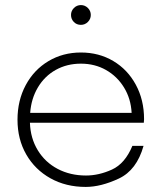

<svg xmlns="http://www.w3.org/2000/svg" viewBox="-20 -733 637 757"><path d="M547 -249H98Q100 -188 129 -140.5Q158 -93 207.5 -67Q257 -41 319 -41Q370 -41 421.5 -64.5Q473 -88 502 -158H546Q519 -62 448.5 -29Q378 4 318 4Q240 4 179 -30Q118 -64 83.5 -124Q49 -184 49 -261Q49 -337 81.5 -397.5Q114 -458 171 -492Q228 -526 299 -526Q370 -526 426.5 -492.5Q483 -459 515.5 -399Q548 -339 548 -263ZM299 -482Q244 -482 200 -457.5Q156 -433 129.5 -388.5Q103 -344 99 -288H499Q496 -344 469 -388Q442 -432 398 -457Q354 -482 299 -482ZM299 -635Q282 -635 271 -646.5Q260 -658 260 -674Q260 -690 271.5 -701.5Q283 -713 299 -713Q315 -713 326.5 -701.5Q338 -690 338 -674Q338 -658 326.5 -646.5Q315 -635 299 -635Z"/></svg>

Font: Hilab Light
Style: Regular
Weight: 300
Designer: Cristianderson Lima
Foundry: Cristianderson
Version: Version 1.0